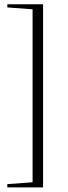

<svg xmlns="http://www.w3.org/2000/svg" viewBox="-20 -744 313 878"><path d="M177 -724.5V113H13.5V98L129 89.5V-701.5L13.5 -710V-724.5Z"/></svg>

Font: Newsreader 60pt Light
Style: Regular
Weight: 300
Designer: Hugues Gentile
Foundry: Production Type
Version: Version 1.003